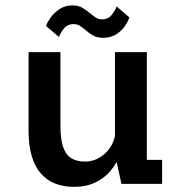

<svg xmlns="http://www.w3.org/2000/svg" viewBox="-20 -698 690 729"><path d="M261 11.5Q222 11.5 190.2 -0.8Q158.5 -13 135.8 -38.5Q113 -64 100.8 -104.2Q88.5 -144.5 88.5 -200.5V-500H209.5V-219.5Q209.5 -171 219.2 -141.2Q229 -111.5 249.8 -98Q270.5 -84.5 302.5 -84.5Q325.5 -84.5 345.8 -93.5Q366 -102.5 382 -118.2Q398 -134 407.5 -154.5Q417 -175 419 -198L448.5 -186Q448.5 -150 436.8 -115Q425 -80 401.2 -51.2Q377.5 -22.5 342.5 -5.5Q307.5 11.5 261 11.5ZM441 0 416.5 -112.5V-500H537.5V-64.5L516.5 -91H595.5V0ZM371 -554.5Q347.5 -554.5 332 -564Q316.5 -573.5 304.5 -584Q294 -593 283.5 -599.8Q273 -606.5 260 -606.5Q235.5 -606.5 222 -588.8Q208.5 -571 204 -557.5L155 -599Q158 -610.5 170.5 -629Q183 -647.5 204.5 -662.5Q226 -677.5 254.5 -677.5Q278 -677.5 293.5 -668Q309 -658.5 321.5 -648Q333 -638.5 343.5 -631.5Q354 -624.5 368 -624.5Q391 -624.5 404.8 -642.5Q418.5 -660.5 423 -673.5L471 -632Q468 -620 456 -601.5Q444 -583 423 -568.8Q402 -554.5 371 -554.5Z"/></svg>

Font: Trispace Thin Medium
Style: Regular
Weight: 500
Version: Version 1.210